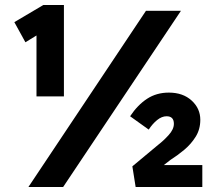

<svg xmlns="http://www.w3.org/2000/svg" viewBox="-20 -743 861 763"><path d="M125 -360V-602L81 -575L37 -655L152 -723H234V-360ZM93 0 560 -700H699L231 0ZM519 0 506 -82 608 -167Q629 -183 650 -206Q671 -229 671 -251Q671 -281 642 -281Q623 -281 604.5 -266Q586 -251 571 -228L497 -281Q527 -326 564.5 -350.5Q602 -375 651 -375Q707 -375 741.5 -343.5Q776 -312 776 -267Q776 -229 757.5 -199.5Q739 -170 712 -147.5Q685 -125 658 -108L631 -87H784V0Z"/></svg>

Font: Readex Pro bold
Style: Bold
Weight: 700
Designer: Bonnie Shaver-Troup, Thomas Jockin
Foundry: Lexend
Version: Version 1.200; ttfautohint (v1.8.3)